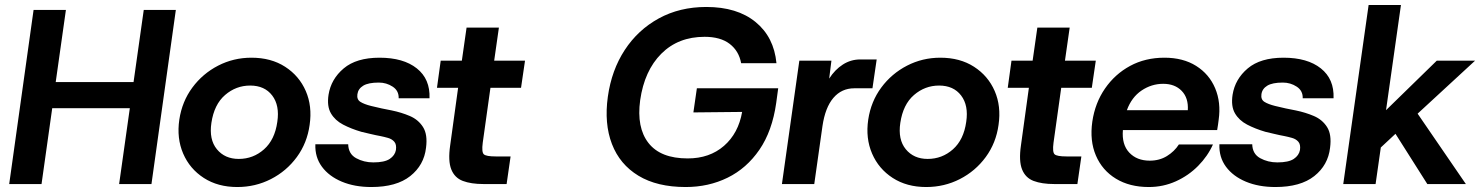

<svg xmlns="http://www.w3.org/2000/svg" viewBox="-20 -740 5951 772"><path d="M17 0 115 -700H245L204 -410H517L558 -700H687L589 0H459L502 -305H190L147 0Z M934 12Q856 12 799.5 -24.5Q743 -61 716.5 -122.5Q690 -184 701 -259Q712 -332 753.5 -388Q795 -444 857 -476Q919 -508 991 -508Q1070 -508 1126.5 -471.5Q1183 -435 1209.5 -374Q1236 -313 1225 -238Q1215 -165 1173.5 -108.5Q1132 -52 1069.5 -20Q1007 12 934 12ZM940 -101Q998 -101 1041.5 -139.5Q1085 -178 1095 -250Q1105 -316 1074.5 -356Q1044 -396 986 -396Q929 -396 885 -358Q841 -320 830 -246Q820 -179 852 -140Q884 -101 940 -101Z M1473 12Q1406 12 1354.5 -9.5Q1303 -31 1274.5 -69.5Q1246 -108 1248 -160H1380Q1381 -121 1412 -104Q1443 -87 1481 -87Q1526 -87 1547 -101Q1568 -115 1572 -137Q1575 -159 1565.5 -170Q1556 -181 1540 -185.5Q1524 -190 1509 -193Q1492 -196 1469 -201.5Q1446 -207 1433 -210Q1392 -222 1359.5 -239Q1327 -256 1310.5 -284.5Q1294 -313 1301 -359Q1311 -422 1362 -465Q1413 -508 1506 -508Q1602 -508 1656 -465Q1710 -422 1707 -345H1583Q1584 -375 1559 -391.5Q1534 -408 1503 -408Q1461 -408 1440.5 -395.5Q1420 -383 1417 -361Q1414 -340 1429 -330.5Q1444 -321 1472 -314Q1488 -310 1515 -304Q1542 -298 1555 -296Q1594 -288 1628 -273.5Q1662 -259 1681 -229Q1700 -199 1693 -146Q1685 -76 1629.5 -32Q1574 12 1473 12Z M1924 0Q1874 0 1841 -12.5Q1808 -25 1794.5 -59Q1781 -93 1790 -155L1822 -387H1737L1752 -496H1837L1856 -629H1986L1967 -496H2091L2075 -387H1952L1921 -166Q1916 -128 1925.5 -119.5Q1935 -111 1973 -111H2033L2017 0Z M2737 12Q2622 12 2547 -33.5Q2472 -79 2440.5 -161Q2409 -243 2424 -351Q2439 -458 2492 -539Q2545 -620 2629 -666Q2713 -712 2820 -712Q2944 -712 3018 -651.5Q3092 -591 3102 -486H2960Q2951 -535 2914 -563.5Q2877 -592 2813 -592Q2707 -592 2639 -524Q2571 -456 2554 -337Q2539 -227 2587.5 -165Q2636 -103 2745 -103Q2833 -103 2891 -153.5Q2949 -204 2964 -290L2768 -288L2782 -385H3109L3101 -326Q3085 -213 3033.5 -138Q2982 -63 2905.5 -25.5Q2829 12 2737 12Z M3124 0 3194 -496H3323L3314 -424Q3337 -460 3369 -480.5Q3401 -501 3439 -501H3505L3488 -385H3415Q3364 -385 3331 -346.5Q3298 -308 3287 -233L3254 0Z M3704 12Q3626 12 3569.5 -24.5Q3513 -61 3486.5 -122.5Q3460 -184 3471 -259Q3482 -332 3523.5 -388Q3565 -444 3627 -476Q3689 -508 3761 -508Q3840 -508 3896.5 -471.5Q3953 -435 3979.5 -374Q4006 -313 3995 -238Q3985 -165 3943.5 -108.5Q3902 -52 3839.5 -20Q3777 12 3704 12ZM3710 -101Q3768 -101 3811.5 -139.5Q3855 -178 3865 -250Q3875 -316 3844.5 -356Q3814 -396 3756 -396Q3699 -396 3655 -358Q3611 -320 3600 -246Q3590 -179 3622 -140Q3654 -101 3710 -101Z M4219 0Q4169 0 4136 -12.5Q4103 -25 4089.5 -59Q4076 -93 4085 -155L4117 -387H4032L4047 -496H4132L4151 -629H4281L4262 -496H4386L4370 -387H4247L4216 -166Q4211 -128 4220.5 -119.5Q4230 -111 4268 -111H4328L4312 0Z M4599 12Q4522 12 4467 -21.5Q4412 -55 4386.5 -114.5Q4361 -174 4372 -251Q4383 -326 4423 -384Q4463 -442 4524 -475Q4585 -508 4662 -508Q4737 -508 4789.5 -475Q4842 -442 4866 -385Q4890 -328 4880 -258Q4879 -250 4877.5 -239Q4876 -228 4874 -217H4495Q4490 -159 4520.5 -126.5Q4551 -94 4603 -94Q4642 -94 4672 -112.5Q4702 -131 4720 -159H4857Q4836 -112 4797.5 -73Q4759 -34 4708 -11Q4657 12 4599 12ZM4657 -403Q4610 -403 4570 -376Q4530 -349 4511 -297H4756Q4759 -346 4731.5 -374.5Q4704 -403 4657 -403Z M5108 12Q5041 12 4989.5 -9.5Q4938 -31 4909.5 -69.5Q4881 -108 4883 -160H5015Q5016 -121 5047 -104Q5078 -87 5116 -87Q5161 -87 5182 -101Q5203 -115 5207 -137Q5210 -159 5200.5 -170Q5191 -181 5175 -185.5Q5159 -190 5144 -193Q5127 -196 5104 -201.5Q5081 -207 5068 -210Q5027 -222 4994.5 -239Q4962 -256 4945.5 -284.5Q4929 -313 4936 -359Q4946 -422 4997 -465Q5048 -508 5141 -508Q5237 -508 5291 -465Q5345 -422 5342 -345H5218Q5219 -375 5194 -391.5Q5169 -408 5138 -408Q5096 -408 5075.5 -395.5Q5055 -383 5052 -361Q5049 -340 5064 -330.5Q5079 -321 5107 -314Q5123 -310 5150 -304Q5177 -298 5190 -296Q5229 -288 5263 -273.5Q5297 -259 5316 -229Q5335 -199 5328 -146Q5320 -76 5264.5 -32Q5209 12 5108 12Z M5381 0 5483 -720H5613L5553 -297L5757 -496H5911L5680 -283L5874 0H5719L5591 -202L5532 -147L5511 0Z"/></svg>

Font: Host Grotesk
Style: Bold Italic
Weight: 700
Italic angle: -8°
Designer: Doğukan Karapınar
Foundry: Element Type
Version: Version 1.003; ttfautohint (v1.8.4.7-5d5b)